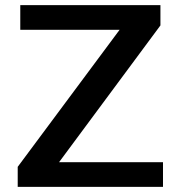

<svg xmlns="http://www.w3.org/2000/svg" viewBox="-20 -728 704 748"><path d="M49 -78 446 -612H59V-708H605V-629L210 -96H615V0H49Z"/></svg>

Font: Metropolitano Medium
Style: Regular
Weight: 500
Designer: Fonts by Alex Slobzheninov & Chris M. Simpson / Changes by Cristiano Sobral
Foundry: Fonts by Alex Slobzheninov & Chris M. Simpson / Changes by Cristiano Sobral
Version: Version 1.00;August 30, 2020;FontCreator 13.0.0.2681 64-bit